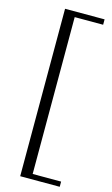

<svg xmlns="http://www.w3.org/2000/svg" viewBox="-140 -757 606 1038"><g transform="rotate(15 163.0 -237.5)"><path d="M87.9 231V-706.1H309.1V-676H149.9V201.9H309.1V231Z"/></g></svg>

Font: Linden Hill
Style: Regular
Weight: 400
Version: Version 1.202